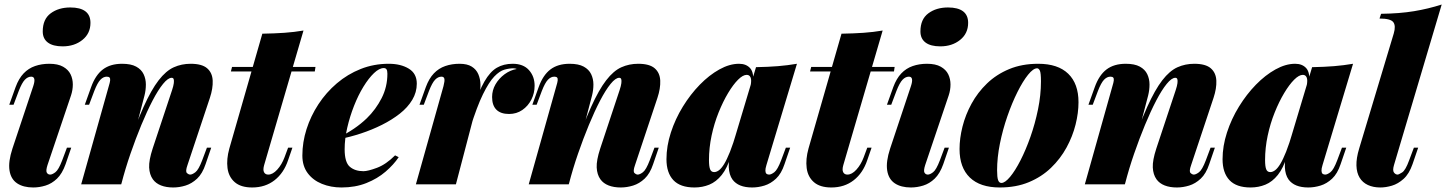

<svg xmlns="http://www.w3.org/2000/svg" viewBox="-20 -815 6395 849"><path d="M169 -676Q169 -730 204 -756Q239 -782 291 -782Q335 -782 357.5 -765Q380 -748 380 -714Q380 -667 344.5 -638.5Q309 -610 257 -610Q214 -610 191.5 -627Q169 -644 169 -676ZM127 -434Q141 -476 118 -476Q103 -476 90 -462.5Q77 -449 63 -413L40 -352H21L49 -430Q63 -468 84.5 -490.5Q106 -513 135 -523Q164 -533 198 -533Q236 -533 259 -520Q282 -507 292 -486.5Q302 -466 302 -441.5Q302 -417 294 -393L190 -85Q182 -60 187 -51.5Q192 -43 202 -43Q211 -43 225 -53.5Q239 -64 255 -106L276 -162H295L270 -89Q255 -47 232 -25Q209 -3 181.5 5.5Q154 14 127 14Q83 14 55.5 -4.5Q28 -23 22 -61.5Q16 -100 35 -158Z M516 0H339L461 -434Q466 -450 467 -459Q468 -468 464.5 -472Q461 -476 452 -476Q437 -476 424 -462.5Q411 -449 397 -413L374 -352H355L383 -430Q402 -483 435 -508Q468 -533 520 -533Q559 -533 582 -520.5Q605 -508 615 -487Q625 -466 625 -441.5Q625 -417 619 -393ZM539 -143Q580 -265 614.5 -341.5Q649 -418 681.5 -460Q714 -502 748.5 -517.5Q783 -533 823 -533Q873 -533 896 -513Q919 -493 920.5 -458.5Q922 -424 908 -382L809 -85Q799 -57 806.5 -50Q814 -43 821 -43Q830 -43 844 -53.5Q858 -64 874 -106L895 -162H914L889 -89Q875 -47 851.5 -25Q828 -3 800.5 5.5Q773 14 746 14Q715 14 692 5Q669 -4 656 -22Q641 -43 639.5 -74.5Q638 -106 655 -158L741 -417Q747 -435 748.5 -447Q750 -459 748 -465Q746 -471 739 -471Q723 -471 701 -444Q679 -417 654.5 -370Q630 -323 605 -262.5Q580 -202 557 -135.5Q534 -69 517 -3Z M1375 -519 1372 -499H1001L1006 -519ZM1148 -85Q1142 -64 1147.5 -53.5Q1153 -43 1166 -43Q1186 -43 1206 -65Q1226 -87 1238 -119L1254 -162H1273L1254 -107Q1235 -50 1194 -18Q1153 14 1095 14Q1045 14 1018 -9.5Q991 -33 986 -72Q981 -111 994 -158L1140 -666Q1195 -667 1238 -670Q1281 -673 1322 -680Z M1482 -210Q1514 -225 1545 -246Q1576 -267 1602 -292Q1642 -331 1667.5 -381Q1693 -431 1693 -489Q1693 -503 1689 -508.5Q1685 -514 1677 -514Q1657 -514 1633.5 -491.5Q1610 -469 1587 -431.5Q1564 -394 1545.5 -347Q1527 -300 1515.5 -250.5Q1504 -201 1504 -155Q1504 -97 1527 -77.5Q1550 -58 1587 -58Q1607 -58 1647 -73Q1687 -88 1727 -128L1743 -120Q1721 -87 1685 -56Q1649 -25 1600 -5.5Q1551 14 1490 14Q1443 14 1403.5 -2Q1364 -18 1340.5 -49.5Q1317 -81 1317 -127Q1317 -186 1335.5 -244Q1354 -302 1388 -354Q1422 -406 1469.5 -446.5Q1517 -487 1575 -510Q1633 -533 1699 -533Q1752 -533 1787.5 -511.5Q1823 -490 1823 -445Q1823 -407 1803 -373.5Q1783 -340 1748 -312.5Q1713 -285 1669 -263Q1625 -241 1576.5 -225Q1528 -209 1481 -200Z M1996 0H1819L1941 -434Q1947 -457 1945 -466.5Q1943 -476 1932 -476Q1917 -476 1904 -462.5Q1891 -449 1877 -413L1854 -352H1835L1863 -430Q1877 -468 1898.5 -490.5Q1920 -513 1949 -523Q1978 -533 2012 -533Q2046 -533 2066 -520.5Q2086 -508 2095 -487Q2104 -466 2104.5 -441.5Q2105 -417 2099 -393ZM2251 -513Q2232 -513 2210.5 -507Q2189 -501 2165.5 -476.5Q2142 -452 2115.5 -398Q2089 -344 2059 -248Q2029 -152 1996 -3L2017 -143Q2047 -260 2072 -335.5Q2097 -411 2122 -454.5Q2147 -498 2177 -515.5Q2207 -533 2247 -533Q2294 -533 2319 -505Q2344 -477 2344 -436Q2344 -403 2329.5 -374.5Q2315 -346 2289.5 -328.5Q2264 -311 2231 -311Q2194 -311 2175 -330Q2156 -349 2156 -386Q2156 -416 2171 -442Q2186 -468 2211 -486.5Q2236 -505 2265 -510Q2262 -511 2258.5 -512Q2255 -513 2251 -513Z M2495 0H2318L2440 -434Q2445 -450 2446 -459Q2447 -468 2443.5 -472Q2440 -476 2431 -476Q2416 -476 2403 -462.5Q2390 -449 2376 -413L2353 -352H2334L2362 -430Q2381 -483 2414 -508Q2447 -533 2499 -533Q2538 -533 2561 -520.5Q2584 -508 2594 -487Q2604 -466 2604 -441.5Q2604 -417 2598 -393ZM2518 -143Q2559 -265 2593.5 -341.5Q2628 -418 2660.5 -460Q2693 -502 2727.5 -517.5Q2762 -533 2802 -533Q2852 -533 2875 -513Q2898 -493 2899.5 -458.5Q2901 -424 2887 -382L2788 -85Q2778 -57 2785.5 -50Q2793 -43 2800 -43Q2809 -43 2823 -53.5Q2837 -64 2853 -106L2874 -162H2893L2868 -89Q2854 -47 2830.5 -25Q2807 -3 2779.5 5.5Q2752 14 2725 14Q2694 14 2671 5Q2648 -4 2635 -22Q2620 -43 2618.5 -74.5Q2617 -106 2634 -158L2720 -417Q2726 -435 2727.5 -447Q2729 -459 2727 -465Q2725 -471 2718 -471Q2702 -471 2680 -444Q2658 -417 2633.5 -370Q2609 -323 2584 -262.5Q2559 -202 2536 -135.5Q2513 -69 2496 -3Z M3138 -54Q3148 -54 3159 -62Q3170 -70 3182 -89.5Q3194 -109 3208 -144Q3222 -179 3238 -234L3212 -125Q3196 -72 3171.5 -41.5Q3147 -11 3116.5 1.5Q3086 14 3051 14Q2988 14 2957.5 -18.5Q2927 -51 2927 -111Q2927 -169 2946.5 -229Q2966 -289 2999.5 -343.5Q3033 -398 3074.5 -440.5Q3116 -483 3161 -508Q3206 -533 3248 -533Q3280 -533 3297.5 -513Q3315 -493 3310 -442L3299 -436Q3304 -461 3299 -472.5Q3294 -484 3282 -484Q3265 -484 3243.5 -462.5Q3222 -441 3199.5 -403.5Q3177 -366 3157.5 -317.5Q3138 -269 3126.5 -215Q3115 -161 3115 -107Q3115 -79 3120 -66.5Q3125 -54 3138 -54ZM3323 -518Q3378 -519 3420.5 -522.5Q3463 -526 3504 -533L3369 -85Q3364 -69 3364.5 -59.5Q3365 -50 3369.5 -46.5Q3374 -43 3381 -43Q3390 -43 3404 -53.5Q3418 -64 3434 -106L3455 -162H3474L3449 -89Q3435 -47 3411.5 -25Q3388 -3 3360.5 5.5Q3333 14 3306 14Q3245 14 3219 -21Q3204 -42 3202.5 -76Q3201 -110 3215 -158Z M3936 -519 3933 -499H3562L3567 -519ZM3709 -85Q3703 -64 3708.5 -53.5Q3714 -43 3727 -43Q3747 -43 3767 -65Q3787 -87 3799 -119L3815 -162H3834L3815 -107Q3796 -50 3755 -18Q3714 14 3656 14Q3606 14 3579 -9.5Q3552 -33 3547 -72Q3542 -111 3555 -158L3701 -666Q3756 -667 3799 -670Q3842 -673 3883 -680Z M4050 -676Q4050 -730 4085 -756Q4120 -782 4172 -782Q4216 -782 4238.5 -765Q4261 -748 4261 -714Q4261 -667 4225.5 -638.5Q4190 -610 4138 -610Q4095 -610 4072.5 -627Q4050 -644 4050 -676ZM4008 -434Q4022 -476 3999 -476Q3984 -476 3971 -462.5Q3958 -449 3944 -413L3921 -352H3902L3930 -430Q3944 -468 3965.5 -490.5Q3987 -513 4016 -523Q4045 -533 4079 -533Q4117 -533 4140 -520Q4163 -507 4173 -486.5Q4183 -466 4183 -441.5Q4183 -417 4175 -393L4071 -85Q4063 -60 4068 -51.5Q4073 -43 4083 -43Q4092 -43 4106 -53.5Q4120 -64 4136 -106L4157 -162H4176L4151 -89Q4136 -47 4113 -25Q4090 -3 4062.5 5.5Q4035 14 4008 14Q3964 14 3936.5 -4.5Q3909 -23 3903 -61.5Q3897 -100 3916 -158Z M4566 -513Q4549 -513 4526 -484.5Q4503 -456 4479 -408Q4455 -360 4434.5 -301Q4414 -242 4401.5 -180Q4389 -118 4389 -62Q4389 -31 4393.5 -18.5Q4398 -6 4408 -6Q4424 -6 4446.5 -33Q4469 -60 4492.5 -106Q4516 -152 4536.5 -210Q4557 -268 4570 -331.5Q4583 -395 4583 -455Q4583 -493 4578 -503Q4573 -513 4566 -513ZM4223 -156Q4223 -203 4236 -255Q4249 -307 4276 -356.5Q4303 -406 4344.5 -446Q4386 -486 4442.5 -509.5Q4499 -533 4571 -533Q4658 -533 4703.5 -489Q4749 -445 4749 -363Q4749 -316 4736 -264Q4723 -212 4696 -162.5Q4669 -113 4627.5 -73Q4586 -33 4529.5 -9.5Q4473 14 4401 14Q4314 14 4268.5 -30Q4223 -74 4223 -156Z M4954 0H4777L4899 -434Q4904 -450 4905 -459Q4906 -468 4902.5 -472Q4899 -476 4890 -476Q4875 -476 4862 -462.5Q4849 -449 4835 -413L4812 -352H4793L4821 -430Q4840 -483 4873 -508Q4906 -533 4958 -533Q4997 -533 5020 -520.5Q5043 -508 5053 -487Q5063 -466 5063 -441.5Q5063 -417 5057 -393ZM4977 -143Q5018 -265 5052.5 -341.5Q5087 -418 5119.5 -460Q5152 -502 5186.5 -517.5Q5221 -533 5261 -533Q5311 -533 5334 -513Q5357 -493 5358.5 -458.5Q5360 -424 5346 -382L5247 -85Q5237 -57 5244.5 -50Q5252 -43 5259 -43Q5268 -43 5282 -53.5Q5296 -64 5312 -106L5333 -162H5352L5327 -89Q5313 -47 5289.5 -25Q5266 -3 5238.5 5.5Q5211 14 5184 14Q5153 14 5130 5Q5107 -4 5094 -22Q5079 -43 5077.5 -74.5Q5076 -106 5093 -158L5179 -417Q5185 -435 5186.5 -447Q5188 -459 5186 -465Q5184 -471 5177 -471Q5161 -471 5139 -444Q5117 -417 5092.5 -370Q5068 -323 5043 -262.5Q5018 -202 4995 -135.5Q4972 -69 4955 -3Z M5597 -54Q5607 -54 5618 -62Q5629 -70 5641 -89.5Q5653 -109 5667 -144Q5681 -179 5697 -234L5671 -125Q5655 -72 5630.5 -41.5Q5606 -11 5575.5 1.5Q5545 14 5510 14Q5447 14 5416.5 -18.5Q5386 -51 5386 -111Q5386 -169 5405.5 -229Q5425 -289 5458.5 -343.5Q5492 -398 5533.5 -440.5Q5575 -483 5620 -508Q5665 -533 5707 -533Q5739 -533 5756.5 -513Q5774 -493 5769 -442L5758 -436Q5763 -461 5758 -472.5Q5753 -484 5741 -484Q5724 -484 5702.5 -462.5Q5681 -441 5658.5 -403.5Q5636 -366 5616.5 -317.5Q5597 -269 5585.5 -215Q5574 -161 5574 -107Q5574 -79 5579 -66.5Q5584 -54 5597 -54ZM5782 -518Q5837 -519 5879.5 -522.5Q5922 -526 5963 -533L5828 -85Q5823 -69 5823.5 -59.5Q5824 -50 5828.5 -46.5Q5833 -43 5840 -43Q5849 -43 5863 -53.5Q5877 -64 5893 -106L5914 -162H5933L5908 -89Q5894 -47 5870.5 -25Q5847 -3 5819.5 5.5Q5792 14 5765 14Q5704 14 5678 -21Q5663 -42 5661.5 -76Q5660 -110 5674 -158Z M6144 -85Q6137 -61 6144 -52Q6151 -43 6160 -43Q6165 -43 6180 -52.5Q6195 -62 6211 -106L6232 -162H6251L6226 -89Q6211 -46 6186.5 -24Q6162 -2 6135 6Q6108 14 6084 14Q6052 14 6028.5 3Q6005 -8 5992 -29.5Q5979 -51 5978 -83Q5977 -115 5990 -158L6143 -667Q6153 -701 6141 -717Q6129 -733 6080 -733L6087 -754Q6169 -755 6232.5 -765.5Q6296 -776 6355 -795Z"/></svg>

Font: Playfair Display Black
Style: Italic
Weight: 900
Italic angle: -14°
Designer: Claus Eggers Sørensen
Foundry: Claus Eggers Sørensen
Version: Version 1.203